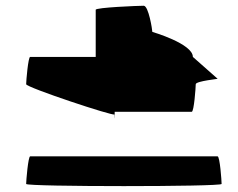

<svg xmlns="http://www.w3.org/2000/svg" viewBox="-20 -658 828 668"><path d="M71 -18C71 -8 751 -8 751 -18C751 -29 745 -114 737 -114H85C78 -114 71 -29 71 -18ZM71 -365C71 -354 378 -252 378 -260C378 -260 379 -223 379 -269H647C655 -269 661 -354 661 -365C661 -376 745 -384 737 -384L651 -460C651 -506 510 -547 510 -547C510 -554 497 -638 480 -638C461 -638 313 -632 313 -624V-460H85C78 -460 71 -376 71 -365Z"/></svg>

Font: Ampere
Style: SCUltExt
Weight: 400
Version: Version 1